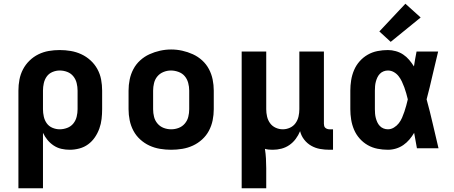

<svg xmlns="http://www.w3.org/2000/svg" viewBox="-20 -797 2440 1032"><path d="M79 215V-310Q79 -340 84.5 -369Q90 -398 103.5 -424Q117 -450 138.5 -471Q160 -492 186.5 -505Q213 -518 242 -523Q271 -528 301 -528Q331 -528 360.5 -523Q390 -518 417 -505.5Q444 -493 466.5 -472.5Q489 -452 503.5 -425.5Q518 -399 523.5 -369.5Q529 -340 529 -310V-210Q529 -184 526 -157.5Q523 -131 514 -106Q505 -81 490 -59Q475 -37 454 -21.5Q433 -6 407 1Q381 8 355 8Q332 8 310 3Q288 -2 269 -14.5Q250 -27 235.5 -44.5Q221 -62 211 -83V215ZM301 -102Q321 -102 341 -109.5Q361 -117 374 -133Q387 -149 392 -169.5Q397 -190 397 -210V-310Q397 -330 392 -350.5Q387 -371 374 -387Q361 -403 341.5 -410.5Q322 -418 301 -418Q281 -418 262 -410Q243 -402 231.5 -386Q220 -370 215.5 -350Q211 -330 211 -310V-210Q211 -190 215.5 -170Q220 -150 231.5 -134Q243 -118 262 -110Q281 -102 301 -102Z M900 8Q870 8 840 3Q810 -2 783 -14.5Q756 -27 733.5 -47.5Q711 -68 697 -94.5Q683 -121 677 -150.5Q671 -180 671 -210V-310Q671 -340 677 -369.5Q683 -399 697 -425.5Q711 -452 733.5 -472.5Q756 -493 783.5 -505.5Q811 -518 840.5 -524.5Q870 -531 900 -531Q930 -531 959.5 -524.5Q989 -518 1016.5 -505.5Q1044 -493 1066.5 -472.5Q1089 -452 1103 -425.5Q1117 -399 1123 -369.5Q1129 -340 1129 -310V-210Q1129 -180 1123 -150.5Q1117 -121 1103 -94.5Q1089 -68 1066.5 -47.5Q1044 -27 1017 -14.5Q990 -2 960 3Q930 8 900 8ZM900 -102Q921 -102 940.5 -109.5Q960 -117 973.5 -133Q987 -149 992 -169Q997 -189 997 -210V-310Q997 -331 991.5 -351.5Q986 -372 973 -387.5Q960 -403 939.5 -410.5Q919 -418 899 -418Q878 -418 858.5 -410Q839 -402 826 -386.5Q813 -371 808 -350.5Q803 -330 803 -310V-210Q803 -189 808 -169Q813 -149 826.5 -133Q840 -117 859.5 -109.5Q879 -102 900 -102Z M1279 215V-520H1411V-210Q1411 -190 1415.5 -170.5Q1420 -151 1431.5 -135Q1443 -119 1461.5 -110.5Q1480 -102 1500 -102Q1520 -102 1538.5 -110.5Q1557 -119 1568.5 -135Q1580 -151 1584.5 -170.5Q1589 -190 1589 -210V-520H1721V-132Q1721 -126 1722.5 -120Q1724 -114 1728.5 -110Q1733 -106 1739 -104Q1745 -102 1751 -102H1770V8H1751Q1725 8 1700 3.5Q1675 -1 1653 -13.5Q1631 -26 1615 -46.5Q1599 -67 1593 -92Q1584 -70 1569.5 -50.5Q1555 -31 1535.5 -17.5Q1516 -4 1493 2Q1470 8 1446 8Q1435 8 1424.5 7Q1414 6 1404 3Q1408 29 1409.5 55Q1411 81 1411 107V215Z M2065 8Q2037 8 2009 2.5Q1981 -3 1956.5 -17Q1932 -31 1913 -52.5Q1894 -74 1883 -100Q1872 -126 1867.5 -154Q1863 -182 1863 -210V-310Q1863 -338 1867.5 -366Q1872 -394 1883 -420Q1894 -446 1913 -467.5Q1932 -489 1956.5 -503Q1981 -517 2009 -522.5Q2037 -528 2065 -528Q2086 -528 2107.5 -522Q2129 -516 2147 -504Q2165 -492 2179 -475.5Q2193 -459 2205 -440Q2208 -460 2211.5 -480Q2215 -500 2219 -520H2335Q2319 -456 2304.5 -391.5Q2290 -327 2273 -263Q2291 -198 2306 -132Q2321 -66 2337 0H2221Q2217 -21 2213.5 -41.5Q2210 -62 2206 -83Q2195 -64 2180.5 -47Q2166 -30 2148 -17.5Q2130 -5 2108.5 1.5Q2087 8 2065 8ZM2065 -102Q2082 -102 2097.5 -111.5Q2113 -121 2123.5 -134.5Q2134 -148 2141 -164Q2148 -180 2153.5 -196.5Q2159 -213 2163.5 -229.5Q2168 -246 2172 -263Q2168 -279 2163.5 -295.5Q2159 -312 2153 -328Q2147 -344 2140 -359Q2133 -374 2122.5 -387.5Q2112 -401 2097 -409.5Q2082 -418 2065 -418Q2053 -418 2041.5 -413.5Q2030 -409 2021.5 -400Q2013 -391 2008 -380Q2003 -369 2000 -357.5Q1997 -346 1996 -334Q1995 -322 1995 -310V-210Q1995 -198 1996 -186Q1997 -174 2000 -162.5Q2003 -151 2008 -140Q2013 -129 2021.5 -120Q2030 -111 2041.5 -106.5Q2053 -102 2065 -102ZM2080 -572 2019 -628 2159 -777 2241 -703Z"/></svg>

Font: Iosevka Custom XBdEx
Style: Regular
Weight: 800
Width: 7
Monospace: yes
Designer: Belleve Invis
Foundry: Belleve Invis
Version: Version 11.2.4; ttfautohint (v1.8.4)